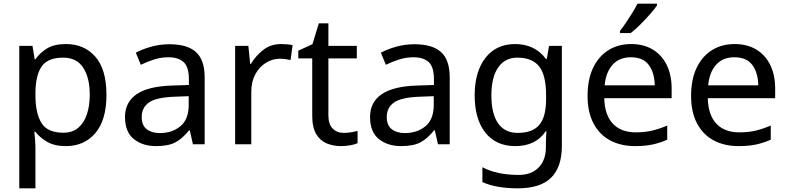

<svg xmlns="http://www.w3.org/2000/svg" viewBox="-20 -786 4294 1046"><path d="M340 -546Q439 -546 499.5 -477Q560 -408 560 -269Q560 -132 499.5 -61Q439 10 339 10Q277 10 236.5 -13.5Q196 -37 173 -68H167Q169 -51 171 -25Q173 1 173 20V240H85V-536H157L169 -463H173Q197 -498 236 -522Q275 -546 340 -546ZM324 -472Q242 -472 208.5 -426Q175 -380 173 -286V-269Q173 -170 205.5 -116.5Q238 -63 326 -63Q375 -63 406.5 -90Q438 -117 453.5 -163.5Q469 -210 469 -270Q469 -362 433.5 -417Q398 -472 324 -472Z M903 -545Q1001 -545 1048 -502Q1095 -459 1095 -365V0H1031L1014 -76H1010Q975 -32 936.5 -11Q898 10 830 10Q757 10 709 -28.5Q661 -67 661 -149Q661 -229 724 -272.5Q787 -316 918 -320L1009 -323V-355Q1009 -422 980 -448Q951 -474 898 -474Q856 -474 818 -461.5Q780 -449 747 -433L720 -499Q755 -518 803 -531.5Q851 -545 903 -545ZM929 -259Q829 -255 790.5 -227Q752 -199 752 -148Q752 -103 779.5 -82Q807 -61 850 -61Q918 -61 963 -98.5Q1008 -136 1008 -214V-262Z M1511 -546Q1526 -546 1543.5 -544.5Q1561 -543 1574 -540L1563 -459Q1550 -462 1534.5 -464Q1519 -466 1505 -466Q1464 -466 1428 -443.5Q1392 -421 1370.5 -380.5Q1349 -340 1349 -286V0H1261V-536H1333L1343 -438H1347Q1373 -482 1414 -514Q1455 -546 1511 -546Z M1853 -62Q1873 -62 1894 -65.5Q1915 -69 1928 -73V-6Q1914 1 1888 5.5Q1862 10 1838 10Q1796 10 1760.5 -4.5Q1725 -19 1703 -55Q1681 -91 1681 -156V-468H1605V-510L1682 -545L1717 -659H1769V-536H1924V-468H1769V-158Q1769 -109 1792.5 -85.5Q1816 -62 1853 -62Z M2238 -545Q2336 -545 2383 -502Q2430 -459 2430 -365V0H2366L2349 -76H2345Q2310 -32 2271.5 -11Q2233 10 2165 10Q2092 10 2044 -28.5Q1996 -67 1996 -149Q1996 -229 2059 -272.5Q2122 -316 2253 -320L2344 -323V-355Q2344 -422 2315 -448Q2286 -474 2233 -474Q2191 -474 2153 -461.5Q2115 -449 2082 -433L2055 -499Q2090 -518 2138 -531.5Q2186 -545 2238 -545ZM2264 -259Q2164 -255 2125.5 -227Q2087 -199 2087 -148Q2087 -103 2114.5 -82Q2142 -61 2185 -61Q2253 -61 2298 -98.5Q2343 -136 2343 -214V-262Z M2786 -546Q2839 -546 2881.5 -526Q2924 -506 2954 -465H2959L2971 -536H3041V9Q3041 124 2982.5 182Q2924 240 2801 240Q2683 240 2608 206V125Q2687 167 2806 167Q2875 167 2914.5 126.5Q2954 86 2954 16V-5Q2954 -17 2955 -39.5Q2956 -62 2957 -71H2953Q2899 10 2787 10Q2683 10 2624.5 -63Q2566 -136 2566 -267Q2566 -395 2624.5 -470.5Q2683 -546 2786 -546ZM2798 -472Q2731 -472 2694 -418.5Q2657 -365 2657 -266Q2657 -167 2693.5 -114.5Q2730 -62 2800 -62Q2881 -62 2918 -105.5Q2955 -149 2955 -246V-267Q2955 -377 2917 -424.5Q2879 -472 2798 -472Z M3418 -546Q3487 -546 3536.5 -516Q3586 -486 3612.5 -431.5Q3639 -377 3639 -304V-251H3272Q3274 -160 3318.5 -112.5Q3363 -65 3443 -65Q3494 -65 3533.5 -74.5Q3573 -84 3615 -102V-25Q3574 -7 3534 1.5Q3494 10 3439 10Q3363 10 3304.5 -21Q3246 -52 3213.5 -113.5Q3181 -175 3181 -264Q3181 -352 3210.5 -415Q3240 -478 3293.5 -512Q3347 -546 3418 -546ZM3417 -474Q3354 -474 3317.5 -433.5Q3281 -393 3274 -321H3547Q3546 -389 3515 -431.5Q3484 -474 3417 -474ZM3559 -756Q3547 -738 3522 -709.5Q3497 -681 3468.5 -652.5Q3440 -624 3416 -606H3358V-618Q3373 -637 3390.5 -663Q3408 -689 3425 -716.5Q3442 -744 3453 -766H3559Z M3982 -546Q4051 -546 4100.5 -516Q4150 -486 4176.5 -431.5Q4203 -377 4203 -304V-251H3836Q3838 -160 3882.5 -112.5Q3927 -65 4007 -65Q4058 -65 4097.5 -74.5Q4137 -84 4179 -102V-25Q4138 -7 4098 1.5Q4058 10 4003 10Q3927 10 3868.5 -21Q3810 -52 3777.5 -113.5Q3745 -175 3745 -264Q3745 -352 3774.5 -415Q3804 -478 3857.5 -512Q3911 -546 3982 -546ZM3981 -474Q3918 -474 3881.5 -433.5Q3845 -393 3838 -321H4111Q4110 -389 4079 -431.5Q4048 -474 3981 -474Z"/></svg>

Font: Noto Sans Mongolian
Style: Regular
Weight: 400
Designer: Monotype Design Team
Foundry: Monotype Imaging Inc.
Version: Version 3.001; ttfautohint (v1.8.4.7-5d5b)